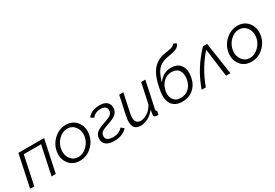

<svg xmlns="http://www.w3.org/2000/svg" viewBox="44 -1729 3871 2705"><g transform="rotate(-30 1980.0 -377.0)"><path d="M17 0 127 -521H545L434 0H366L465 -467H183L85 0Z M824 10Q713 10 651 -69Q589 -148 604 -259Q619 -370 704.5 -450Q790 -530 900 -530Q1011 -530 1073.5 -450.5Q1136 -371 1121 -259Q1106 -148 1022 -69Q938 10 824 10ZM1051 -260Q1063 -348 1016.5 -410.5Q970 -473 892 -473Q814 -473 750 -410Q686 -347 674 -258Q662 -170 708.5 -108.5Q755 -47 832 -47Q909 -47 974 -110.5Q1039 -174 1051 -260Z M1386 10Q1294 10 1249.5 -28Q1205 -66 1211 -133Q1215 -189 1258 -222.5Q1301 -256 1401 -288Q1474 -312 1501.5 -334Q1529 -356 1534 -394Q1538 -435 1513 -457Q1488 -479 1440 -479Q1348 -479 1300 -414L1251 -446Q1314 -531 1450 -531Q1529 -531 1568.5 -495Q1608 -459 1604 -394Q1599 -337 1557.5 -303Q1516 -269 1426 -240Q1345 -214 1315 -191.5Q1285 -169 1281 -131Q1277 -89 1306.5 -67Q1336 -45 1398 -45Q1494 -45 1552 -111L1596 -73Q1519 10 1386 10Z M1690 -124Q1690 -160 1701 -215L1767 -521H1834L1772 -227Q1762 -184 1762 -149Q1762 -50 1848 -50Q1905 -50 1961.5 -89Q2018 -128 2054 -193L2124 -521H2192L2101 -96Q2101 -92 2099.5 -85.5Q2098 -79 2098 -77Q2098 -60 2117 -60L2104 0Q2077 2 2076 2Q2033 0 2033 -37Q2033 -54 2047 -118Q2001 -58 1939 -24Q1877 10 1812 10Q1690 10 1690 -124Z M2491 10Q2373 10 2322.5 -68Q2272 -146 2296 -282Q2330 -485 2402.5 -580.5Q2475 -676 2603 -701Q2621 -705 2658.5 -710.5Q2696 -716 2714.5 -720Q2733 -724 2753.5 -735Q2774 -746 2783 -764L2830 -744Q2827 -731 2822 -720.5Q2817 -710 2808 -701.5Q2799 -693 2792.5 -687Q2786 -681 2771 -675Q2756 -669 2748 -666Q2740 -663 2719.5 -658Q2699 -653 2688.5 -651Q2678 -649 2651.5 -644Q2625 -639 2613 -637Q2512 -618 2459 -555.5Q2406 -493 2373 -365Q2408 -423 2463.5 -454.5Q2519 -486 2586 -486Q2690 -486 2738.5 -419Q2787 -352 2771 -242Q2753 -126 2679 -58Q2605 10 2491 10ZM2497 -47Q2579 -47 2633 -98.5Q2687 -150 2701 -238Q2714 -324 2678 -376.5Q2642 -429 2562 -429Q2488 -429 2431 -376.5Q2374 -324 2359 -238Q2344 -158 2381 -102.5Q2418 -47 2497 -47Z M2808 0Q2906 -288 3129 -521H3197L3275 0H3204L3145 -456Q2972 -265 2875 0Z M3616 10Q3505 10 3443 -69Q3381 -148 3396 -259Q3411 -370 3496.5 -450Q3582 -530 3692 -530Q3803 -530 3865.5 -450.5Q3928 -371 3913 -259Q3898 -148 3814 -69Q3730 10 3616 10ZM3843 -260Q3855 -348 3808.5 -410.5Q3762 -473 3684 -473Q3606 -473 3542 -410Q3478 -347 3466 -258Q3454 -170 3500.5 -108.5Q3547 -47 3624 -47Q3701 -47 3766 -110.5Q3831 -174 3843 -260Z"/></g></svg>

Font: Raleway-v4020
Style: Italic
Weight: 400
Italic angle: -12°
Designer: Matt McInerney, Pablo Impallari, Rodrigo Fuenzalida
Foundry: Matt McInerney, Pablo Impallari, Rodrigo Fuenzalida
Version: Version 4.020;PS 004.020;hotconv 1.0.88;makeotf.lib2.5.64775